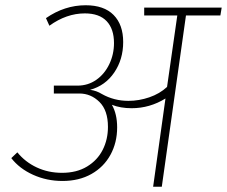

<svg xmlns="http://www.w3.org/2000/svg" viewBox="-20 -711 864 731"><path d="M819 -652H688L596 0H563L610 -336Q550 -299 481 -299Q439 -299 406 -312Q426 -277 426 -226Q426 -168 400.5 -121.5Q375 -75 328 -48.5Q281 -22 218 -22Q158 -22 106 -45.5Q54 -69 23 -109L46 -131Q76 -94 120 -73.5Q164 -53 216 -53Q272 -53 311.5 -77Q351 -101 371 -140.5Q391 -180 391 -228Q391 -291 358.5 -323Q326 -355 282 -355H185V-385H275Q315 -385 346.5 -407Q378 -429 396 -466.5Q414 -504 414 -547Q414 -601 386 -630.5Q358 -660 303 -660Q233 -660 168 -613L155 -642Q226 -691 306 -691Q376 -691 412.5 -654Q449 -617 449 -551Q449 -485 415 -435Q381 -385 323 -369Q347 -366 368 -353Q414 -327 469 -327Q509 -327 548.5 -340.5Q588 -354 616 -380L655 -652H529V-682H824Z"/></svg>

Font: FiraGO UltraLight
Style: Italic
Weight: 200
Italic angle: -8°
Designer: bBox Type GmbH
Foundry: bBox Type GmbH
Version: Version 1.001